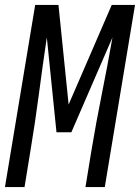

<svg xmlns="http://www.w3.org/2000/svg" viewBox="-28 -755 565 775"><path d="M-8 0 114 -735H208L249 -333L423 -735H517L395 0H317L341 -147Q360 -261 383 -375.5Q406 -490 426 -604L260 -221H200L161 -604Q144 -490 129 -375.5Q114 -261 95 -147L71 0Z"/></svg>

Font: Iosevka SS04 Oblique
Style: Regular
Weight: 400
Italic angle: -9°
Monospace: yes
Designer: Belleve Invis
Foundry: Belleve Invis
Version: Version 19.0.0; ttfautohint (v1.8.4)